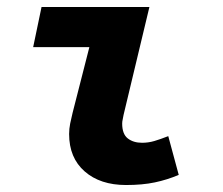

<svg xmlns="http://www.w3.org/2000/svg" viewBox="-20 -518 640 550"><path d="M341 12Q267 12 222.5 -27Q178 -66 178 -134Q178 -149 181 -164Q184 -179 188 -195L236 -383H75L99 -498H408L334 -189Q333 -182 331.5 -176Q330 -170 330 -164Q330 -134 346 -121.5Q362 -109 387 -109Q405 -109 422 -114Q439 -119 462 -128L492 -17Q459 -3 423.5 4.5Q388 12 341 12Z"/></svg>

Font: Source Code Pro ExtraBold
Style: Italic
Weight: 800
Italic angle: -11°
Monospace: yes
Designer: Paul D. Hunt, Teo Tuominen
Foundry: Adobe Systems Incorporated
Version: Version 1.016;hotconv 1.0.116;makeotfexe 2.5.65601